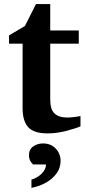

<svg xmlns="http://www.w3.org/2000/svg" viewBox="-20 -636 415 933"><path d="M371.1 -22Q345.7 -11.2 300.5 0.5Q255.4 12.2 210.9 12.2Q144.5 12.2 117.2 -17.8Q89.8 -47.9 89.8 -110.8V-423.8H23.9V-463.9L101.1 -509.8L154.8 -616.2H224.1V-487.8H362.8V-423.8H224.1V-151.9Q224.1 -104 245.1 -84.5Q266.1 -64.9 306.2 -64.9Q323.2 -64.9 341.8 -67.4Q360.4 -69.8 371.1 -71.8ZM274.4 146Q274.4 179.7 254.9 206.5Q235.4 233.4 203.4 251.5Q171.4 269.5 132.8 276.9V236.8Q161.6 228.5 182.6 207.8Q203.6 187 203.6 163.1H140.6Q120.6 144.5 120.6 119.1Q120.6 89.8 141.6 75.4Q162.6 61 188.5 61Q227.1 61 250.7 85.9Q274.4 110.8 274.4 146Z"/></svg>

Font: Charis
Style: Bold
Weight: 700
Designer: Walt Agee, Miriam Martin, Annie Olsen, Victor Gaultney, Lorna Priest, Alan Ward, Bob Hallissy, Martin Hosken, Sharon Cor
Foundry: SIL Global
Version: Version 7.000